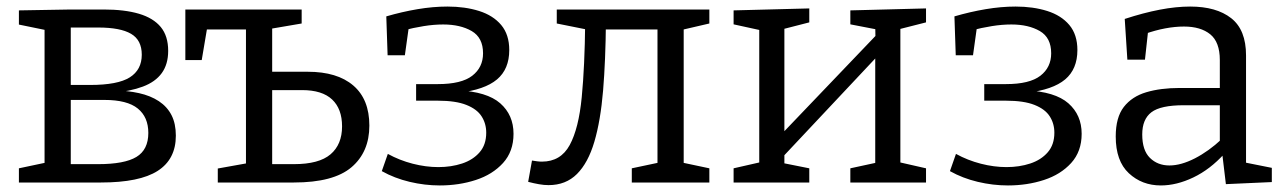

<svg xmlns="http://www.w3.org/2000/svg" viewBox="-20 -557 3922 586"><path d="M196 -528H296.3Q360.3 -528 404.2 -515Q448 -502 470.7 -474.5Q493.3 -447 493.3 -401.7Q493.3 -361 473.8 -334Q454.3 -307 416 -292.7Q377.7 -278.3 320.3 -273L324.3 -281Q368.7 -280.7 404 -272.8Q439.3 -265 464.8 -248.2Q490.3 -231.3 503.5 -205.5Q516.7 -179.7 516.7 -143Q516.7 -71 461.3 -35.5Q406 0 288.3 0H37.7V-43.3L124.7 -61.7L116 -51.3V-473L124 -464.3L37.7 -482V-525.3ZM279.7 -473H182L196 -487.3V-286.3L182 -297.7H255.3Q339.3 -297.7 376 -320.8Q412.7 -344 412.7 -390Q412.7 -434.7 380 -453.8Q347.3 -473 279.7 -473ZM279.3 -56Q360 -56 396.3 -78Q432.7 -100 432.7 -151.3Q432.7 -199.7 400.5 -225.8Q368.3 -252 298.7 -252H182L196 -264.7V-42.7L182 -56Z M644.7 0V-42.7L748.3 -61.3L730.7 -39.7V-481.3L750 -467H596.3L614.3 -484L595.7 -373.7H545.7V-528H900.7V-485.3L795.3 -467.3L810.7 -482V-326L796.7 -338H919.3Q1009.3 -338 1058.3 -296Q1107.3 -254 1107.3 -173.7Q1107.3 -93 1052.7 -46.5Q998 0 877 0ZM810.7 -42.7 796.7 -56H877Q953.7 -56 988.8 -86Q1024 -116 1024 -171.3Q1024 -224.7 993.7 -253.3Q963.3 -282 902 -282H796.7L810.7 -294.7Z M1322.3 9Q1276.3 9 1230.2 -2Q1184 -13 1145.3 -34.7L1163.7 -87.3Q1199.3 -67.7 1239.7 -57.3Q1280 -47 1318 -47Q1357.3 -47 1390.5 -58Q1423.7 -69 1443.8 -92.2Q1464 -115.3 1464 -152Q1464 -180 1449.8 -202Q1435.7 -224 1403.3 -236.8Q1371 -249.7 1316 -249.7H1250V-300.3H1316.3Q1388.3 -300.3 1421.3 -325.8Q1454.3 -351.3 1454.3 -394.3Q1454.3 -442 1419.7 -462.2Q1385 -482.3 1332.7 -482.3Q1304.3 -482.3 1273.2 -477.3Q1242 -472.3 1210 -464L1229 -483.7L1215.7 -388.3H1163L1159 -507Q1207 -521 1254.3 -529Q1301.7 -537 1345.7 -537Q1399.3 -537 1442.2 -523.5Q1485 -510 1509.7 -480.7Q1534.3 -451.3 1534.3 -404.3Q1534.3 -346 1496.8 -314.5Q1459.3 -283 1379.3 -273.7L1377 -281.3Q1466.3 -277.3 1506.8 -241.7Q1547.3 -206 1547.3 -148.7Q1547.3 -94.7 1515.3 -59.5Q1483.3 -24.3 1432.2 -7.7Q1381 9 1322.3 9Z M1654.3 8Q1640.3 8 1625.2 5.3Q1610 2.7 1592 -2L1603.7 -67Q1612 -65.7 1619.3 -64.7Q1626.7 -63.7 1634 -63.7Q1691.3 -63.7 1718.8 -114.3Q1746.3 -165 1755.5 -260.2Q1764.7 -355.3 1766 -488L1787 -463.7L1679.3 -485.3V-528H2145V-485.3L2049 -463L2066.7 -488.3V-51.3L2058 -61.7L2145 -43.3V0H1908.3V-43.3L1995.3 -61.7L1986.7 -51.3V-490.3L2000.7 -467H1804L1829.3 -490Q1828.3 -373 1820.7 -280.8Q1813 -188.7 1794 -124.3Q1775 -60 1741 -26Q1707 8 1654.3 8Z M2219 0V-43.3L2314.3 -65L2297.3 -46.7V-480L2318.3 -461L2219 -482.7V-525.3L2450 -531.3V-488.7L2355 -464.3L2374 -481.7V-141L2360.3 -142.3L2661 -456.7L2652 -438L2651.3 -480L2665.3 -465.3L2575.3 -482.7V-525.3L2806.3 -531.3V-488.7L2710.3 -464.3L2728 -481.7V-46.7L2711 -65L2806.3 -43.3V0H2575.3V-43.3L2666.3 -63L2651.3 -46.7V-399.3L2664 -392L2364.3 -73L2374 -91.3V-46.7L2366.3 -60L2450 -43.3V0Z M3056.3 9Q3010.3 9 2964.2 -2Q2918 -13 2879.3 -34.7L2897.7 -87.3Q2933.3 -67.7 2973.7 -57.3Q3014 -47 3052 -47Q3091.3 -47 3124.5 -58Q3157.7 -69 3177.8 -92.2Q3198 -115.3 3198 -152Q3198 -180 3183.8 -202Q3169.7 -224 3137.3 -236.8Q3105 -249.7 3050 -249.7H2984V-300.3H3050.3Q3122.3 -300.3 3155.3 -325.8Q3188.3 -351.3 3188.3 -394.3Q3188.3 -442 3153.7 -462.2Q3119 -482.3 3066.7 -482.3Q3038.3 -482.3 3007.2 -477.3Q2976 -472.3 2944 -464L2963 -483.7L2949.7 -388.3H2897L2893 -507Q2941 -521 2988.3 -529Q3035.7 -537 3079.7 -537Q3133.3 -537 3176.2 -523.5Q3219 -510 3243.7 -480.7Q3268.3 -451.3 3268.3 -404.3Q3268.3 -346 3230.8 -314.5Q3193.3 -283 3113.3 -273.7L3111 -281.3Q3200.3 -277.3 3240.8 -241.7Q3281.3 -206 3281.3 -148.7Q3281.3 -94.7 3249.3 -59.5Q3217.3 -24.3 3166.2 -7.7Q3115 9 3056.3 9Z M3783 -45.2 3770 -63 3861.7 -44.7V-1.3L3721.5 5L3710 -91L3717 -88Q3673.3 -39.8 3622.1 -15.4Q3571 9 3523 9Q3465.3 9 3425.3 -28.3Q3385.3 -65.5 3385.3 -140.5Q3385.3 -198.7 3410 -230.6Q3434.8 -262.5 3478.6 -275.5Q3522.5 -288.5 3580.5 -288.5H3711.5L3703 -278.5V-373.8Q3703 -428.5 3673.8 -452.3Q3644.5 -476 3593.5 -476Q3566.5 -476 3536.4 -470.4Q3506.2 -464.8 3472.2 -452.8L3484.5 -466L3474.5 -374.8H3420.8L3412.8 -499.2Q3470.3 -518 3520 -527.5Q3569.7 -537 3612.5 -537Q3692.5 -537 3737.7 -501.5Q3783 -466 3783 -388ZM3466.2 -146.7Q3466.2 -98.2 3489.7 -75.1Q3513.2 -52 3549.2 -52Q3584.5 -52 3626.9 -73.7Q3669.3 -95.5 3708.8 -132.5L3703 -111V-245L3711.5 -235.8H3593Q3522.2 -235.8 3494.2 -214.4Q3466.2 -193 3466.2 -146.7Z"/></svg>

Font: Bitter Thin
Style: Regular
Weight: 100
Designer: Sol Matas, and Bitter project Authors
Foundry: Sol Matas
Version: Version 2.002